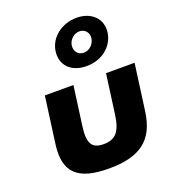

<svg xmlns="http://www.w3.org/2000/svg" viewBox="-157 -989 990 1118"><g transform="rotate(-20 337.5 -430.0)"><path d="M266.1 -733C254.7 -649 311.8 -590 407.8 -590C501.8 -590 576.7 -649 588.1 -733C599.3 -816 537.3 -875 446.3 -875C356.3 -875 277.3 -816 266.1 -733ZM366.1 -733C370.7 -767 402.5 -795 435.5 -795C469.5 -795 492.7 -767 488.1 -733C483.4 -698 453.5 -669 418.5 -669C382.5 -669 361.4 -698 366.1 -733ZM296.4 -513H119.4L80.6 -226C57.3 -54 134 15 326 15C518 15 613.3 -54 636.6 -226L675.4 -513H498.4L465.4 -269C451.7 -168 419.4 -129 345.4 -129C271.4 -129 249.7 -168 263.4 -269Z"/></g></svg>

Font: Hussar Techniczny
Style: Bold 
Weight: 700
Foundry: Cannot Into Space Fonts
Version: Version 0.77